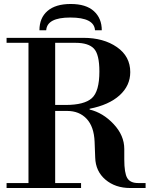

<svg xmlns="http://www.w3.org/2000/svg" viewBox="-20 -944 751 964"><path d="M13 -729V-754H399Q500 -754 567 -707.5Q634 -661 634 -582Q634 -514 580.5 -465.5Q527 -417 430 -398V-394Q497 -378 550.5 -321Q604 -264 604 -196V-144Q604 -75 619 -50Q634 -25 673 -25H711V0H634Q559 0 509.5 -42Q460 -84 458 -153L455 -232Q452 -308 415 -347.5Q378 -387 317 -387H257V-25H387V0H13V-25H123V-729ZM359 -729H257V-417H309Q403 -417 441 -451Q479 -485 479 -585Q479 -671 451.5 -700Q424 -729 359 -729ZM212 -792H178Q178 -854 218.5 -889Q259 -924 335 -924Q412 -924 451.5 -888Q491 -852 491 -792H457Q453 -856 333 -856Q216 -856 212 -792Z"/></svg>

Font: Libre Bodoni
Style: Regular
Weight: 400
Designer: Pablo Impallari, Rodrigo Fuenzalida
Foundry: Pablo Impallari, Rodrigo Fuenzalida
Version: Version 1.001